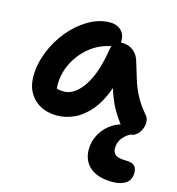

<svg xmlns="http://www.w3.org/2000/svg" viewBox="-113 -610 890 968"><g transform="rotate(15 331.5 -126.0)"><path d="M205 10Q130 10 84.5 -34Q39 -78 39 -151Q39 -214 64 -278Q89 -342 132.5 -395Q176 -448 231 -480.5Q286 -513 345 -513Q378 -513 400 -493Q422 -473 422 -436Q422 -432 421 -429Q426 -429 430 -429Q464 -429 488 -409Q512 -389 520 -358Q535 -308 548 -266.5Q561 -225 581 -187.5Q601 -150 636 -109Q648 -96 649 -76.5Q650 -57 642 -38Q634 -19 619 -6Q604 7 584 7Q567 7 556.5 0.5Q546 -6 538 -15Q507 -55 483.5 -95.5Q460 -136 442 -197Q414 -120 375.5 -75Q337 -30 293 -10Q249 10 205 10ZM168 -141Q168 -130 169 -121Q184 -116 207 -116Q262 -116 308.5 -184Q355 -252 375 -382Q377 -391 380 -399Q317 -387 269 -347.5Q221 -308 194.5 -254Q168 -200 168 -141ZM562 261Q485 261 444.5 226.5Q404 192 404 133Q404 88 427 49Q450 10 489 -13.5Q528 -37 576 -37Q588 -37 597 -32Q606 -27 606 -16Q606 -9 602 -4Q598 1 585 8Q530 40 530 93Q530 115 545 127Q560 139 600 139Q633 139 645 152.5Q657 166 657 186Q657 226 630.5 243.5Q604 261 562 261Z"/></g></svg>

Font: Shantell Sans Normal
Style: Regular
Weight: 600
Designer: Stephen Nixon, Anya Danilova, Shantell Martin
Foundry: Arrow Type
Version: Version 1.009;[a7da0bfa3]